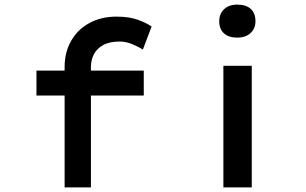

<svg xmlns="http://www.w3.org/2000/svg" viewBox="-20 -812 1327 832"><path d="M260 0V-521Q260 -586 288.5 -635.5Q317 -685 368 -712.5Q419 -740 485 -740Q541 -740 579.5 -725.5Q618 -711 637 -697L599 -597Q581 -609 553.5 -620.5Q526 -632 499 -632Q454 -632 426.5 -616.5Q399 -601 386.5 -576Q374 -551 374 -521V0H317Q304 0 290 0Q276 0 260 0ZM138 -398V-506H603V-398ZM948 0V-527H1071V0ZM1008 -649Q971 -649 950.5 -667.5Q930 -686 930 -720Q930 -752 951 -772Q972 -792 1008 -792Q1046 -792 1066.5 -773.5Q1087 -755 1087 -720Q1087 -689 1066 -669Q1045 -649 1008 -649Z"/></svg>

Font: Lexend Zetta Medium
Style: Regular
Weight: 500
Designer: Bonnie Shaver-Troup, Thomas Jockin
Foundry: Lexend
Version: Version 1.007